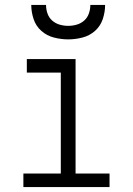

<svg xmlns="http://www.w3.org/2000/svg" viewBox="-20 -760 540 780"><path d="M75 0V-55H227V-465H89V-520H287V-55H425V0ZM257 -600Q228 -600 199 -607.5Q170 -615 148 -634.5Q126 -654 116.5 -682.5Q107 -711 107 -740H167Q167 -722 173 -705Q179 -688 192 -676.5Q205 -665 222 -660Q239 -655 257 -655Q275 -655 292 -660Q309 -665 322 -676.5Q335 -688 341 -705Q347 -722 347 -740H407Q407 -711 397.5 -682.5Q388 -654 366 -634.5Q344 -615 315 -607.5Q286 -600 257 -600Z"/></svg>

Font: Iosevka SS18 Light
Style: Regular
Weight: 300
Monospace: yes
Designer: Belleve Invis
Foundry: Belleve Invis
Version: Version 25.1.1; ttfautohint (v1.8.4)